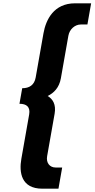

<svg xmlns="http://www.w3.org/2000/svg" viewBox="-20 -880 571 1160"><path d="M97.6 -253C140.6 -253 164.3 -234 156.1 -188L109.1 79C94.4 162 108.2 260 236.2 260H333.2L355.7 132H315.7C280.7 132 257.7 104 264.7 64L310 -193C319.9 -249 298.7 -282 267.9 -300C305.1 -318 337.7 -350 347.8 -407L393.1 -664C400.1 -704 433.1 -732 468.1 -732H508.1L530.6 -860H433.6C305.6 -860 257.4 -762 242.7 -679L195.6 -412C187.5 -366 157.2 -347 114.2 -347Z"/></svg>

Font: Hussar Wysoki
Style: Obl
Weight: 700
Foundry: Cannot Into Space Fonts
Version: Version 0.92